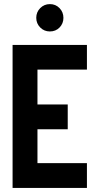

<svg xmlns="http://www.w3.org/2000/svg" viewBox="-20 -920 484 940"><path d="M224 -766Q196.4 -766 177 -785.4Q157.5 -804.9 157.5 -832.9Q157.5 -860.8 177 -880.4Q196.4 -899.9 224.4 -899.9Q252.4 -899.9 271.4 -880.3Q290.5 -860.7 290.5 -832.5Q290.5 -804.9 271.6 -785.4Q252.8 -766 224 -766ZM41.6 0V-700H405.6V-579.4H163.4V-408.5H311.6V-287.1H163.4V-121.4H405.6V0Z"/></svg>

Font: Stick No Bills ExtraLight
Style: Regular
Weight: 200
Designer: Kosala Senevirathne, Siva Puranthara, Lasantha Premarathna, Tharique Azeez
Foundry: mooniak
Version: Version 2.000